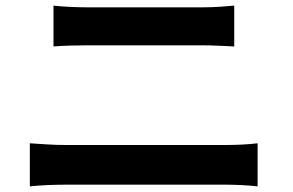

<svg xmlns="http://www.w3.org/2000/svg" viewBox="-20 -699 1040 682"><path d="M170 -679Q197 -676 229.5 -674.5Q262 -673 287 -673Q308 -673 343 -673Q378 -673 420 -673Q462 -673 505.5 -673Q549 -673 588.5 -673Q628 -673 658 -673Q688 -673 701 -673Q731 -673 761 -675Q791 -677 812 -679V-534Q791 -535 759 -536.5Q727 -538 701 -538Q688 -538 656.5 -538Q625 -538 583 -538Q541 -538 495.5 -538Q450 -538 408 -538Q366 -538 334 -538Q302 -538 288 -538Q259 -538 227 -537Q195 -536 170 -534ZM86 -190Q116 -188 148.5 -186Q181 -184 211 -184Q224 -184 259 -184Q294 -184 341.5 -184Q389 -184 444 -184Q499 -184 553.5 -184Q608 -184 655.5 -184Q703 -184 737.5 -184Q772 -184 785 -184Q811 -184 840.5 -185.5Q870 -187 895 -190V-37Q869 -40 838 -41.5Q807 -43 785 -43Q772 -43 737.5 -43Q703 -43 655.5 -43Q608 -43 553.5 -43Q499 -43 444 -43Q389 -43 341.5 -43Q294 -43 259 -43Q224 -43 211 -43Q181 -43 147.5 -41.5Q114 -40 86 -37Z"/></svg>

Font: Noto Sans KR
Style: Bold
Weight: 700
Designer: Ryoko NISHIZUKA  (kana, bopomofo & ideographs); Paul D. Hunt (Latin, Greek & Cyrillic); Sandoll Communications , Soo-you
Foundry: Adobe
Version: Version 2.004-H2;hotconv 1.0.118;makeotfexe 2.5.65603